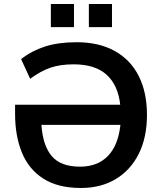

<svg xmlns="http://www.w3.org/2000/svg" viewBox="-20 -925 806 955"><path d="M383 10Q268 10 195.5 -36.5Q123 -83 89 -166Q55 -249 55 -359V-404H578Q567 -502 510 -553.5Q453 -605 346 -605Q279 -605 230 -588Q181 -571 130 -533L85 -631Q137 -672 203.5 -693.5Q270 -715 361 -715Q472 -715 550.5 -671.5Q629 -628 670 -547Q711 -466 711 -353Q711 -242 670.5 -160.5Q630 -79 556 -34.5Q482 10 383 10ZM378 -96Q465 -96 516.5 -149Q568 -202 579 -304H186Q193 -201 237.5 -148.5Q282 -96 378 -96ZM422 -790V-905H537V-790ZM233 -790V-905H348V-790Z"/></svg>

Font: MulishBold
Style: Bold
Weight: 700
Designer: Vernon Adams
Foundry: Vernon Adams
Version: Version 3.602; ttfautohint (v1.8.3)